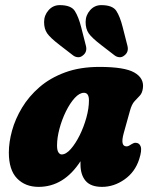

<svg xmlns="http://www.w3.org/2000/svg" viewBox="-20 -719 592 749"><path d="M462.5 -199Q448.5 -148 473.5 -148Q479 -148 483.2 -150.5Q487.5 -153 494 -157Q502 -162 508.5 -162Q524 -162 529 -147Q534 -132 523 -98Q507 -48 465.8 -19Q424.5 10 378 10Q334 10 314 -13.5Q294 -37 294 -78Q294 -84 294 -90Q229 10 130.5 10Q78.5 10 46.5 -23Q14.5 -56 14.5 -124Q14.5 -164 27 -209.5Q39.5 -255 66 -299Q92.5 -343 134 -379Q175.5 -415 233.8 -436.5Q292 -458 368 -458Q466 -458 504.2 -436Q542.5 -414 537.5 -375.5Q535 -356 525.5 -346Q516 -336 505 -324.2Q494 -312.5 487 -287ZM202.5 -151.5Q202.5 -132.5 208 -124.5Q213.5 -116.5 220.5 -116.5Q237.5 -116.5 256 -137.5Q274.5 -158.5 290.8 -191.2Q307 -224 317 -260.2Q327 -296.5 327 -327.5Q327 -357 307.5 -357Q290 -357 271.5 -336.8Q253 -316.5 237.2 -284.5Q221.5 -252.5 212 -217Q202.5 -181.5 202.5 -151.5ZM296.5 -613.5 315 -541Q321.5 -516.5 303 -502.5Q294 -495 283.8 -495.8Q273.5 -496.5 265 -503L212.5 -543.5Q176 -571.5 164 -589Q152 -606.5 152 -633Q152 -659.5 169.5 -679.2Q187 -699 213 -699Q257.5 -699 272 -676Q286.5 -653 296.5 -613.5ZM458.5 -613.5 477 -541Q483.5 -516.5 465 -502.5Q456 -495 445.8 -495.8Q435.5 -496.5 427 -503L374.5 -543.5Q338 -571.5 326 -589Q314 -606.5 314 -633Q314 -659.5 331.5 -679.2Q349 -699 375 -699Q419.5 -699 434 -676.2Q448.5 -653.5 458.5 -613.5Z"/></svg>

Font: Fraunces 144pt SuperSoft Black
Style: Italic
Weight: 900
Italic angle: -16°
Version: Version 1.000;[b76b70a41]